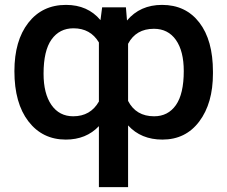

<svg xmlns="http://www.w3.org/2000/svg" viewBox="-20 -558 925 781"><path d="M846.2 -258.8Q846.2 -138.2 790.8 -64.2Q735.4 9.8 640.6 9.8Q553.7 9.8 501 -47.9V203.1H382.3V-44.9Q330.6 9.8 247.6 9.8Q152.8 9.8 95.7 -64.2Q38.6 -138.2 38.6 -268.6Q38.6 -392.6 95.2 -465.3Q151.9 -538.1 248.5 -538.1Q336.9 -538.1 388.7 -476.1L395.5 -528.3H492.2L496.6 -474.6Q549.8 -538.1 639.2 -538.1Q735.4 -538.1 790.8 -466.3Q846.2 -394.5 846.2 -266.6ZM727.5 -269Q727.5 -350.1 695.6 -395.5Q663.6 -440.9 606 -440.9Q533.2 -440.9 501 -379.9V-147.5Q533.2 -85 606.9 -85Q663.6 -85 695.6 -130.6Q727.5 -176.3 727.5 -269ZM157.2 -258.3Q157.2 -177.2 189.2 -131.1Q221.2 -85 277.8 -85Q348.1 -85 382.3 -145V-385.3Q348.1 -442.9 278.8 -442.9Q222.2 -442.9 189.7 -397.5Q157.2 -352.1 157.2 -258.3Z"/></svg>

Font: Roboto Medium
Style: Regular
Weight: 500
Designer: Google
Version: Version 2.134; 2016; ttfautohint (v1.6)